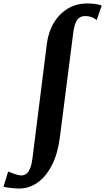

<svg xmlns="http://www.w3.org/2000/svg" viewBox="-147 -835 606 1106"><path d="M-38 251Q-55.5 251 -81.5 248.2Q-107.5 245.5 -127 241L-100 153Q-73.5 164 -54.8 169.8Q-36 175.5 -24 175.5Q-6.5 175.5 6.2 164.8Q19 154 27.5 132Q36 110 40 77L123 -583.5Q132 -652 163.5 -704.2Q195 -756.5 244.2 -785.8Q293.5 -815 354.5 -815Q379 -815 400.8 -812.2Q422.5 -809.5 439 -803L410 -719.5Q395.5 -731 379.8 -736.8Q364 -742.5 343.5 -742.5Q313.5 -742.5 297.5 -720.8Q281.5 -699 274.5 -643L198 -45Q186 49.5 152.5 115.5Q119 181.5 70.2 216.2Q21.5 251 -38 251Z"/></svg>

Font: Merriweather 20pt ExtraBold
Style: Italic
Weight: 800
Italic angle: -7.8°
Version: Version 2.101